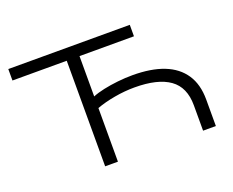

<svg xmlns="http://www.w3.org/2000/svg" viewBox="-113 -896 1318 1087"><g transform="rotate(-20 545.5 -352.5)"><path d="M350 0V-636H23V-705H755V-636H427V-393Q456 -405 496 -413.5Q536 -422 581.5 -427Q627 -432 671 -432Q783 -432 859.5 -402Q936 -372 976.5 -311.5Q1017 -251 1017 -159V0H940V-153Q940 -262 869 -312.5Q798 -363 658 -363Q599 -363 537 -352Q475 -341 427 -323V0Z"/></g></svg>

Font: Nunito Sans 7pt Expanded Light
Style: Regular
Weight: 300
Width: 7
Designer: Vernon Adams
Foundry: Vernon Adams
Version: Version 3.101;gftools[0.9.27]